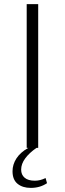

<svg xmlns="http://www.w3.org/2000/svg" viewBox="-20 -720 316 935"><path d="M209 172Q175 195 130 195Q90 195 65.5 175Q41 155 41 114Q41 81 60 51.5Q79 22 118 0H110V-700H166V0H158Q123 24 103 51Q83 78 83 106Q83 131 100 145.5Q117 160 150 160Q176 160 202 147Z"/></svg>

Font: Sarabun ExtraLight
Style: Regular
Weight: 275
Designer: Suppakit Chalermlarp | Katatrad Co.,Ltd.
Foundry: Cadson Demak Co.,Ltd.
Version: Version 1.000; ttfautohint (v1.6)